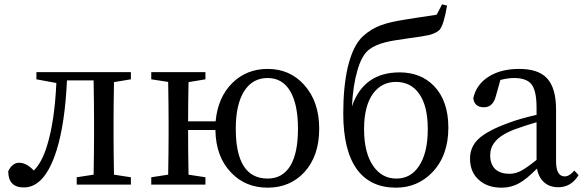

<svg xmlns="http://www.w3.org/2000/svg" viewBox="-20 -852 2697 886"><path d="M90 13Q18 13 18 -62Q37 -101 68 -101Q102 -101 136 -65Q173 -102 196 -176Q232 -290 240 -469L148 -486V-519H584V-486L506 -473Q504 -363 504 -289V-230Q504 -156 506 -46L584 -34V0H334V-34L412 -46Q414 -156 414 -230V-289Q414 -369 412 -481H289Q280 -283 241 -158Q187 13 90 13Z M1215 14Q1113 14 1047 -55Q976 -128 974 -252H848Q848 -156 850 -46L928 -34V0H678V-34L756 -46Q758 -156 758 -230V-289Q758 -362 756 -474L678 -486V-519H928V-486L850 -473Q848 -365 848 -292H975Q985 -403 1053 -470Q1119 -534 1215 -534Q1317 -534 1383 -461Q1453 -384 1453 -258Q1453 -132 1384 -57Q1318 14 1215 14ZM1215 -28Q1285 -28 1321 -89Q1355 -147 1355 -258Q1355 -369 1320 -430Q1284 -492 1215 -492Q1145 -492 1106.5 -431Q1068 -370 1068 -258Q1068 -28 1215 -28Z M1807 14Q1691 14 1629 -68Q1564 -155 1564 -329Q1564 -452 1585 -543Q1609 -642 1654 -684Q1692 -719 1739 -736Q1779 -751 1858 -763Q1873 -765 1902 -770Q1965 -779 1995 -784L2020 -832L2043 -826Q2028 -738 2009 -715Q1994 -699 1958 -690Q1932 -684 1870 -676Q1790 -665 1759 -657Q1711 -645 1683 -623Q1649 -597 1629 -526Q1609 -458 1604 -361Q1658 -518 1824 -518Q1921 -518 1982 -456Q2049 -387 2049 -263Q2049 -134 1975 -57Q1907 14 1807 14ZM1913 -85Q1954 -146 1954 -256Q1954 -365 1913 -421Q1875 -474 1807 -474Q1742 -474 1702 -421Q1660 -363 1660 -257Q1660 -146 1703 -85Q1743 -28 1809 -28Q1875 -28 1913 -85Z M2294 14Q2231 14 2192 -20Q2149 -56 2149 -120Q2149 -173 2186 -209Q2227 -249 2330 -286Q2381 -305 2456 -322V-356Q2456 -435 2431 -465Q2408 -492 2351 -492Q2324 -492 2289 -483L2268 -408Q2255 -357 2213 -357Q2169 -357 2164 -399Q2178 -462 2234.5 -498Q2291 -534 2376 -534Q2464 -534 2504 -491Q2546 -446 2546 -346V-108Q2546 -38 2586 -38Q2608 -38 2630 -65L2650 -44Q2616 12 2556 12Q2516 12 2490.5 -11Q2465 -34 2458 -74Q2409 -25 2378 -8Q2340 14 2294 14ZM2331 -50Q2359 -50 2385 -64Q2408 -76 2456 -114V-288Q2404 -273 2355 -255Q2289 -230 2263 -196Q2242 -170 2242 -135Q2242 -93 2267 -70Q2291 -50 2331 -50Z"/></svg>

Font: GenRyuMin TW M
Style: Regular
Weight: 500
Version: Version 1.501;PS 1;hotconv 16.6.51;makeotf.lib2.5.65220